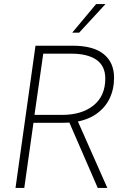

<svg xmlns="http://www.w3.org/2000/svg" viewBox="-20 -921 624 941"><path d="M56 0 154 -697H336Q437 -697 488 -656Q539 -615 539 -540Q539 -483 516.5 -437Q494 -391 449 -360.5Q404 -330 335 -321Q319 -320 302 -319.5Q285 -319 268 -319H144L99 0ZM459 0 317 -327 359 -332 506 0ZM149 -358H285Q381 -358 438.5 -404.5Q496 -451 496 -536Q496 -598 452.5 -628Q409 -658 329 -658H192ZM334 -761 451 -901H497L368 -761Z"/></svg>

Font: Hanken Grotesk ExtraLight
Style: Italic
Weight: 250
Italic angle: -8°
Designer: Alfredo Marco Pradil
Foundry: Hanken Design Co.
Version: Version 3.013